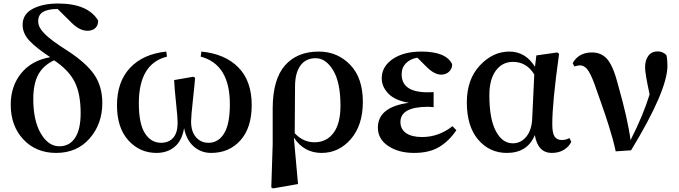

<svg xmlns="http://www.w3.org/2000/svg" viewBox="-20 -839 3797 1073"><path d="M311.5 -21.5Q368.2 -21.5 399.4 -68.4Q430.7 -115.2 430.7 -207Q430.7 -314.5 397.5 -380.9Q364.3 -447.3 282.2 -502Q221.7 -473.6 193.8 -421.9Q166 -370.1 166 -285.2Q166 -165 208 -93.3Q250 -21.5 311.5 -21.5ZM381.8 -710 301.8 -789.1Q246.1 -788.1 219.7 -772Q193.4 -755.9 193.4 -719.7Q193.4 -685.5 231 -648.4Q268.6 -611.3 355.5 -556.6Q460.9 -488.3 506.3 -422.4Q551.8 -356.4 551.8 -263.7Q551.8 -146.5 481 -65.4Q410.2 15.6 293.9 15.6Q181.6 15.6 110.8 -59.6Q40 -134.8 40 -253.9Q40 -357.4 98.1 -429.2Q156.2 -501 260.7 -519.5Q184.6 -569.3 145.5 -610.4Q106.4 -651.4 106.4 -700.2Q106.4 -759.8 162.6 -789.6Q218.8 -819.3 304.7 -819.3Q470.7 -819.3 528.3 -724.6Q529.3 -698.2 513.2 -682.6Q497.1 -667 468.8 -667Q425.8 -667 381.8 -710Z M1101.6 -522.5 1105.5 -550.8Q1237.3 -538.1 1312 -462.4Q1386.7 -386.7 1386.7 -252Q1386.7 -125 1323.7 -54.7Q1260.7 15.6 1160.2 15.6Q1103.5 15.6 1062.5 -20.5Q1021.5 -56.6 1008.8 -123Q997.1 -52.7 956.1 -18.6Q915 15.6 854.5 15.6Q760.7 15.6 697.3 -54.7Q633.8 -125 633.8 -250Q633.8 -381.8 706.5 -459.5Q779.3 -537.1 909.2 -550.8L913.1 -522.5Q755.9 -483.4 755.9 -261.7Q755.9 -147.5 790 -94.2Q824.2 -41 879.9 -41Q922.9 -41 947.8 -68.8Q972.7 -96.7 972.7 -153.3Q972.7 -181.6 963.9 -263.7Q955.1 -345.7 953.1 -391.6L1060.5 -410.2L1070.3 -404.3Q1068.4 -374 1058.1 -280.8Q1047.9 -187.5 1047.9 -160.2Q1047.9 -103.5 1075.2 -72.3Q1102.5 -41 1145.5 -41Q1200.2 -41 1232.4 -93.3Q1264.6 -145.5 1264.6 -256.8Q1264.6 -479.5 1101.6 -522.5Z M1628.9 -360.4 1627 -94.7Q1673.8 -43.9 1737.3 -43.9Q1804.7 -43.9 1843.8 -96.2Q1882.8 -148.4 1882.8 -248Q1882.8 -378.9 1841.8 -446.3Q1800.8 -513.7 1744.1 -513.7Q1689.5 -513.7 1659.7 -473.6Q1629.9 -433.6 1628.9 -360.4ZM1503.9 -31.2V-235.4Q1504.9 -396.5 1572.8 -473.6Q1640.6 -550.8 1761.7 -550.8Q1865.2 -550.8 1936.5 -477.5Q2007.8 -404.3 2007.8 -269.5Q2007.8 -139.6 1940.9 -62Q1874 15.6 1777.3 15.6Q1678.7 15.6 1622.1 -70.3L1645.5 189.5L1505.9 213.9L1496.1 208Z M2508.8 -133.8 2530.3 -111.3Q2491.2 -52.7 2436 -18.6Q2380.9 15.6 2293.9 15.6Q2208 15.6 2149.9 -22.9Q2091.8 -61.5 2091.8 -126Q2091.8 -241.2 2265.6 -264.6Q2187.5 -277.3 2150.4 -315.9Q2113.3 -354.5 2113.3 -401.4Q2113.3 -466.8 2174.3 -508.8Q2235.4 -550.8 2335 -550.8Q2472.7 -550.8 2506.8 -480.5Q2507.8 -456.1 2490.2 -439Q2472.7 -421.9 2445.3 -421.9Q2408.2 -421.9 2365.2 -463.9L2312.5 -516.6Q2274.4 -510.7 2249.5 -486.3Q2224.6 -461.9 2224.6 -423.8Q2224.6 -323.2 2370.1 -323.2Q2393.6 -323.2 2403.3 -324.2V-240.2Q2381.8 -242.2 2373 -242.2Q2217.8 -242.2 2217.8 -157.2Q2217.8 -117.2 2249.5 -95.2Q2281.2 -73.2 2338.9 -73.2Q2431.6 -73.2 2508.8 -133.8Z M2954.1 -173.8 2965.8 -422.9Q2922.9 -493.2 2846.7 -493.2Q2787.1 -493.2 2751 -444.3Q2714.8 -395.5 2714.8 -306.6Q2714.8 -174.8 2751 -106.4Q2787.1 -38.1 2845.7 -38.1Q2890.6 -38.1 2920.9 -74.7Q2951.2 -111.3 2954.1 -173.8ZM3162.1 -67.4 3172.9 -46.9Q3160.2 -19.5 3131.8 -2Q3103.5 15.6 3063.5 15.6Q2986.3 15.6 2968.8 -84Q2927.7 15.6 2812.5 15.6Q2715.8 15.6 2652.3 -58.6Q2588.9 -132.8 2588.9 -266.6Q2588.9 -395.5 2661.6 -473.1Q2734.4 -550.8 2826.2 -550.8Q2917 -550.8 2969.7 -465.8L2977.5 -529.3L3094.7 -545.9L3104.5 -538.1Q3066.4 -266.6 3066.4 -144.5Q3066.4 -94.7 3079.6 -75.7Q3092.8 -56.6 3119.1 -56.6Q3143.6 -56.6 3162.1 -67.4Z M3189.5 -467.8 3180.7 -486.3Q3213.9 -545.9 3288.1 -545.9Q3343.8 -545.9 3376.5 -504.9Q3409.2 -463.9 3435.5 -359.4Q3489.3 -168.9 3503.9 -55.7Q3575.2 -196.3 3610.4 -311.5Q3585 -427.7 3585 -461.9Q3585 -502.9 3603.5 -527.3Q3622.1 -551.8 3655.3 -551.8Q3683.6 -551.8 3704.1 -531.2Q3710 -509.8 3710 -471.7Q3710 -333 3506.8 1L3420.9 6.8Q3413.1 -29.3 3403.8 -63.5Q3394.5 -97.7 3381.8 -137.7Q3369.1 -177.7 3362.3 -197.8Q3355.5 -217.8 3338.4 -266.6Q3321.3 -315.4 3317.4 -326.2Q3290 -409.2 3269.5 -441.4Q3249 -473.6 3220.7 -473.6Q3209 -473.6 3189.5 -467.8Z"/></svg>

Font: GenYoMin TW TTF Bold
Style: Regular
Weight: 700
Version: Version 1.300